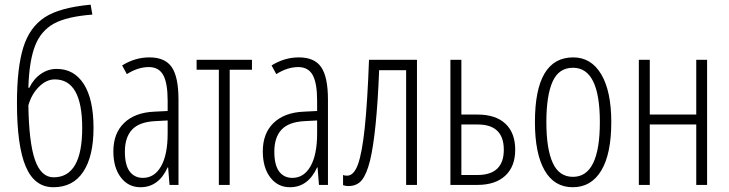

<svg xmlns="http://www.w3.org/2000/svg" viewBox="-20 -783 3085 813"><path d="M51.8 -347.2Q51.8 -495.6 78.6 -582Q105 -667 168.5 -709Q231.4 -751 363.8 -763.2L371.1 -721.2Q262.7 -712.9 208.5 -683.1Q153.8 -652.8 129.4 -591.3Q103.5 -526.9 100.1 -411.1H104Q122.1 -448.7 153.3 -470.2Q183.6 -491.2 220.2 -491.2Q293.9 -491.2 335 -426.8Q376 -362.3 376 -241.2Q376 -121.1 332.5 -55.7Q289.1 9.8 206.1 9.8Q126 9.8 88.9 -78.1Q51.8 -165.5 51.8 -347.2ZM100.1 -336.9Q102.5 -180.2 127.9 -106.4Q153.8 -32.2 207 -32.2Q328.1 -32.2 328.1 -241.2Q328.1 -446.8 211.9 -446.8Q176.3 -446.8 145 -415.5Q113.8 -384.8 100.1 -336.9Z M585 -29.8Q634.3 -29.8 662.1 -79.1Q689.9 -127.9 689.9 -217.8V-272.9L634.8 -270Q569.8 -266.1 540 -234.9Q508.8 -202.1 508.8 -141.1Q508.8 -84 529.3 -56.6Q549.8 -29.8 585 -29.8ZM697.8 0 691.9 -74.2H689.9Q651.9 9.8 574.7 9.8Q523.4 9.8 491.7 -31.7Q460 -73.2 460 -142.1Q460 -218.3 505.4 -262.2Q551.3 -306.6 632.8 -310.1L689.9 -313V-356.9Q689.9 -430.7 671.4 -464.8Q652.8 -499 609.9 -499Q564.5 -499 517.1 -469.2L497.1 -505.9Q551.8 -540 612.8 -540Q678.7 -540 707 -499Q735.8 -457.5 735.8 -360.8V0Z M1046.9 -529.8V-487.8H952.6V0H906.7V-487.8H812.5V-529.8Z M1217.8 -29.8Q1267.1 -29.8 1294.9 -79.1Q1322.8 -127.9 1322.8 -217.8V-272.9L1267.6 -270Q1202.6 -266.1 1172.9 -234.9Q1141.6 -202.1 1141.6 -141.1Q1141.6 -84 1162.1 -56.6Q1182.6 -29.8 1217.8 -29.8ZM1330.6 0 1324.7 -74.2H1322.8Q1284.7 9.8 1207.5 9.8Q1156.2 9.8 1124.5 -31.7Q1092.8 -73.2 1092.8 -142.1Q1092.8 -218.3 1138.2 -262.2Q1184.1 -306.6 1265.6 -310.1L1322.8 -313V-356.9Q1322.8 -430.7 1304.2 -464.8Q1285.6 -499 1242.7 -499Q1197.3 -499 1149.9 -469.2L1129.9 -505.9Q1184.6 -540 1245.6 -540Q1311.5 -540 1339.8 -499Q1368.7 -457.5 1368.7 -360.8V0Z M1585.4 -485.8Q1580.6 -357.9 1570.3 -254.9Q1560.5 -159.2 1546.9 -103Q1532.7 -46.4 1512.7 -21Q1492.2 4.9 1454.6 4.9Q1443.4 4.9 1432.6 1V-42Q1438.5 -39.1 1449.7 -39.1Q1478.5 -39.1 1496.1 -87.9Q1513.2 -136.2 1524.4 -241.2Q1536.1 -353 1542.5 -529.8H1745.6V0H1699.7V-485.8Z M1933.6 -255.9V-42H2001.5Q2113.3 -42 2113.3 -148.9Q2113.3 -255.9 2002.4 -255.9ZM1933.6 -297.9H2002.4Q2079.1 -297.9 2120.6 -258.8Q2161.6 -219.7 2161.6 -148.9Q2161.6 -78.1 2119.6 -39.1Q2077.6 0 2001.5 0H1887.2V-529.8H1933.6Z M2293.5 -266.1Q2293.5 -151.9 2320.8 -92.8Q2347.7 -34.2 2406.2 -34.2Q2520 -34.2 2520 -266.1Q2520 -496.1 2406.2 -496.1Q2346.7 -496.1 2320.3 -438.5Q2293.5 -379.4 2293.5 -266.1ZM2568.4 -266.1Q2568.4 -131.8 2526.4 -61.5Q2483.9 9.8 2405.3 9.8Q2327.1 9.8 2286.1 -61.5Q2245.1 -132.8 2245.1 -266.1Q2245.1 -540 2407.2 -540Q2483.4 -540 2525.9 -468.3Q2568.4 -396.5 2568.4 -266.1Z M2731.4 -529.8V-297.9H2928.2V-529.8H2974.1V0H2928.2V-255.9H2731.4V0H2685.1V-529.8Z"/></svg>

Font: Germano
Style: Regular
Weight: 300
Width: 3
Foundry: Ascender Corporation
Version: Version 1.10; ttfautohint (v1.5)